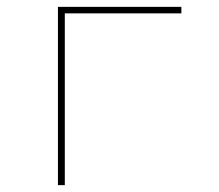

<svg xmlns="http://www.w3.org/2000/svg" viewBox="-20 -540 640 560"><path d="M149 0V-520H509V-501H169V0Z"/></svg>

Font: Iosevka Thin Extended
Style: Regular
Weight: 100
Width: 7
Monospace: yes
Designer: Belleve Invis
Foundry: Belleve Invis
Version: Version 32.5.0; ttfautohint (v1.8.4)